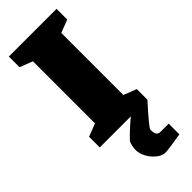

<svg xmlns="http://www.w3.org/2000/svg" viewBox="-276 -643 914 914"><g transform="rotate(-45 180.5 -186.5)"><path d="M276 -515V-97L341 -72V0Q250 100 250 111Q250 135 257 143.5Q264 152 278 152H332V224Q239 239 224 239Q204 239 182.5 222.5Q161 206 146.5 180.5Q132 155 132 130Q132 104 142 81Q171 49 229 0H20V-72L85 -97V-515L20 -540V-612H341V-540Z"/></g></svg>

Font: Grenze Black
Style: Regular
Weight: 900
Designer: Renata Polastri
Foundry: Omnibus-Type
Version: Version 1.002; ttfautohint (v1.8)